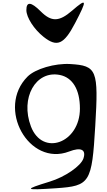

<svg xmlns="http://www.w3.org/2000/svg" viewBox="-20 -1125 793 1427"><path d="M185 -556C-49 -322 194 116 494 1C582 -33 622 -13 600 53C581 109 464 190 349 225C154 285 159 290 397 274C649 257 663 234 688 -190C713 -605 700 -637 503 -649C388 -656 242 -613 185 -556ZM210 -185C129 -397 245 -603 424 -568C520 -549 574 -459 574 -318C574 -62 296 40 210 -185ZM176 -1050C176 -996 233 -907 304 -851C404 -772 455 -794 538 -953C630 -1129 627 -1142 516 -1046C419 -962 362 -961 282 -1041C211 -1112 176 -1115 176 -1050Z"/></svg>

Font: Venom Sans
Style: Regular
Weight: 400
Version: Version 1.001